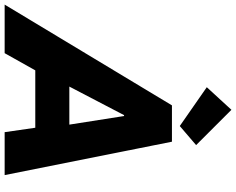

<svg xmlns="http://www.w3.org/2000/svg" viewBox="-167 -901 1016 826"><g transform="rotate(90 341.0 -488.0)"><path d="M-52.2 0 381.3 -719.7H537.6L681.2 0H496.6L471.2 -175.8L469.2 -246.1L427.2 -513.7H423.3L283.7 -246.1L255.4 -175.8L156.7 0ZM148.9 -131.8 180.2 -278.3H565.9L535.6 -131.8ZM470.2 -753.4 303.2 -869.6 400.4 -975.6 552.2 -823.7Z"/></g></svg>

Font: Reddit Sans Black
Style: Italic
Weight: 900
Italic angle: -11.25°
Designer: Stephen Hutchings
Version: Version 1.013